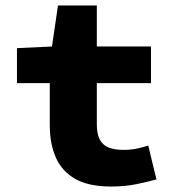

<svg xmlns="http://www.w3.org/2000/svg" viewBox="-20 -670 640 702"><path d="M386 12Q304 12 255 -16Q206 -44 184 -94.5Q162 -145 162 -212V-366H42V-494L170 -500L192 -650H334V-500H532V-366H334V-215Q334 -180 345 -159.5Q356 -139 377.5 -130.5Q399 -122 431 -122Q457 -122 479.5 -126.5Q502 -131 522 -138L552 -14Q519 -5 478 3.5Q437 12 386 12Z"/></svg>

Font: Source Code Pro ExtraLight Black
Style: Regular
Weight: 900
Monospace: yes
Version: Version 1.018;hotconv 1.0.116;makeotfexe 2.5.65601